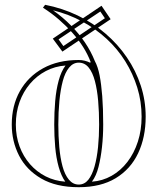

<svg xmlns="http://www.w3.org/2000/svg" viewBox="-20 -765 656 800"><path d="M308 15Q214 15 152 -21Q90 -57 59.5 -116.5Q29 -176 29 -246Q29 -325 63 -385.5Q97 -446 159.5 -480.5Q222 -515 308 -515Q321 -515 333 -512Q345 -509 355 -504L358 -506Q346 -538 326.5 -569Q307 -600 281.5 -628.5Q256 -657 225.5 -683.5Q195 -710 159 -733L168 -745Q240 -731 303.5 -700.5Q367 -670 419 -625.5Q471 -581 508.5 -526Q546 -471 566.5 -408.5Q587 -346 587 -279Q587 -193 555.5 -126.5Q524 -60 462 -22.5Q400 15 308 15ZM252 -8Q235 -32 224.5 -69.5Q214 -107 210 -152.5Q206 -198 206 -246Q206 -297 210 -344Q214 -391 224.5 -429.5Q235 -468 253 -492Q209 -489 171 -469Q133 -449 105 -416Q77 -383 61.5 -340Q46 -297 46 -246Q46 -197 61.5 -155Q77 -113 105 -81Q133 -49 170.5 -30Q208 -11 252 -8ZM308 4Q332 4 348 -16Q364 -36 374 -71.5Q384 -107 388.5 -152Q393 -197 393 -246Q393 -298 389 -344.5Q385 -391 375.5 -427Q366 -463 349.5 -483.5Q333 -504 308 -504Q285 -504 268 -483.5Q251 -463 241.5 -427Q232 -391 227.5 -344.5Q223 -298 223 -246Q223 -198 227 -152.5Q231 -107 240.5 -72Q250 -37 267 -16.5Q284 4 308 4ZM363 -8Q407 -11 445 -32.5Q483 -54 511 -90.5Q539 -127 554.5 -175Q570 -223 570 -279Q570 -342 552 -400Q534 -458 502 -509.5Q470 -561 424.5 -603Q379 -645 322.5 -675.5Q266 -706 201 -722Q242 -693 275.5 -659Q309 -625 334 -588Q359 -551 375 -511Q388 -487 395 -451Q402 -415 406 -364.5Q410 -314 410 -246Q410 -198 405 -152.5Q400 -107 390.5 -69.5Q381 -32 363 -8ZM240 -550 200 -604 403 -741 441 -685ZM244 -573 417 -689 398 -717 224 -601Z"/></svg>

Font: Kalnia Glaze Thin SemiBold
Style: Regular
Weight: 600
Version: Version 1.110